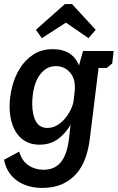

<svg xmlns="http://www.w3.org/2000/svg" viewBox="-27 -699 577 941"><path d="M380 -449H530L523 -388L496 -366H456L413 -17Q407 32 391.5 75.5Q376 119 348 151.5Q320 184 278.5 203Q237 222 179 222Q147 222 116.5 214Q86 206 61 189.5Q36 173 18 147Q0 121 -7 84L67 44Q81 91 113.5 112Q146 133 186 133Q242 133 272 95Q302 57 311 -18L319 -88Q296 -47 258.5 -18.5Q221 10 166 10Q129 10 101.5 -4.5Q74 -19 56 -44.5Q38 -70 29 -104Q20 -138 20 -178Q20 -224 32.5 -273.5Q45 -323 70.5 -364Q96 -405 136 -431.5Q176 -458 232 -458Q281 -458 313.5 -437Q346 -416 360 -378ZM247 -375Q217 -375 195 -359Q173 -343 158.5 -317Q144 -291 137.5 -257.5Q131 -224 131 -190Q131 -136 149 -104Q167 -72 205 -72Q229 -72 250 -83.5Q271 -95 287.5 -113.5Q304 -132 316 -154.5Q328 -177 333 -199L339 -252Q345 -309 317.5 -342Q290 -375 247 -375ZM442 -553 407 -512 296 -588 178 -512 149 -553 291 -679H326Z"/></svg>

Font: Zilla Slab SemiBold
Style: Regular
Weight: 600
Designer: Typotheque.com
Foundry: Typotheque type foundry
Version: Version 1.0; 2017